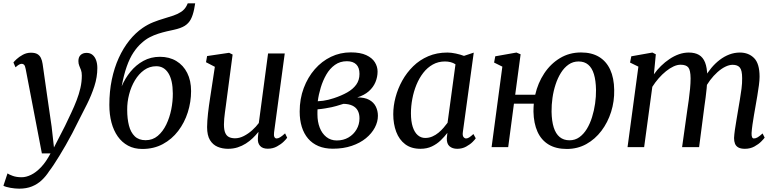

<svg xmlns="http://www.w3.org/2000/svg" viewBox="-64 -882 4654 1151"><path d="M90 -468Q86.5 -487 80.8 -493.2Q75 -499.5 67 -499.5Q58.5 -499.5 49.8 -494.5Q41 -489.5 29 -478.5L16.5 -507.5Q20.5 -513.5 35.5 -527.5Q50.5 -541.5 73 -553.8Q95.5 -566 121.5 -566Q146 -566 160 -557.8Q174 -549.5 181.2 -534.5Q188.5 -519.5 191.5 -498.5Q198 -452 204.8 -405Q211.5 -358 218.2 -311Q225 -264 231.8 -217Q238.5 -170 245.5 -123L259.5 2L326 -127.5Q345 -167.5 363 -205.5Q381 -243.5 395.2 -280.5Q409.5 -317.5 418 -354.2Q426.5 -391 426.5 -429Q426.5 -449 421.5 -462.2Q416.5 -475.5 411.2 -487.8Q406 -500 406 -516Q406 -540 419.5 -552.5Q433 -565 455 -565Q476 -565 490.2 -553.5Q504.5 -542 512 -521.5Q519.5 -501 519.5 -474Q519.5 -420 501.8 -365.2Q484 -310.5 458.2 -258.8Q432.5 -207 408.5 -161Q389 -120.5 369 -82.8Q349 -45 329.5 -11Q310 23 292 52.2Q274 81.5 258.5 105Q243 128.5 230.5 144.5Q211.5 174.5 186.2 198.2Q161 222 127.8 235.5Q94.5 249 51 249Q27 249 -1.5 244Q-30 239 -43.5 231.5L-19 157.5Q-10.5 164 12 172.2Q34.5 180.5 66 180.5Q92.5 180.5 122 166.2Q151.5 152 181.5 120.8Q211.5 89.5 239 37.5H187Z M1106 -862 1100 -827.5Q1092.5 -790.5 1079.8 -766.2Q1067 -742 1043.5 -727.2Q1020 -712.5 978.5 -703.5Q969 -701.5 958.2 -699Q947.5 -696.5 935.5 -694Q910 -688 884.2 -679.8Q858.5 -671.5 833.8 -658.8Q809 -646 786.5 -625.5Q760 -603 736.8 -568.2Q713.5 -533.5 695.8 -483.2Q678 -433 665.5 -364.5Q685.5 -412 718.2 -452.2Q751 -492.5 795.5 -517Q840 -541.5 895 -541.5Q951 -541.5 993 -516.2Q1035 -491 1058.2 -445Q1081.5 -399 1081.5 -336Q1081.5 -271 1061.8 -208.8Q1042 -146.5 1004.2 -97Q966.5 -47.5 912.2 -18.2Q858 11 789 11Q740.5 11 703.8 -8.8Q667 -28.5 642 -64Q617 -99.5 604.2 -147.5Q591.5 -195.5 591.5 -253Q591.5 -333.5 606.2 -404.5Q621 -475.5 648 -534.8Q675 -594 711.5 -639.5Q748 -685 791 -714.5Q822.5 -736 854.8 -748.8Q887 -761.5 917.8 -770.5Q948.5 -779.5 975 -788.5Q1001.5 -797.5 1022 -811Q1042.5 -824.5 1054.5 -847L1061.5 -862ZM873 -485Q832.5 -485 800.2 -462Q768 -439 745 -400.8Q722 -362.5 710 -316.2Q698 -270 698.5 -223.5Q698.5 -170.5 709 -129.5Q719.5 -88.5 743.8 -65Q768 -41.5 809 -41.5Q851 -41.5 881.8 -67.5Q912.5 -93.5 932.8 -135.5Q953 -177.5 962.8 -226.5Q972.5 -275.5 972 -322.5Q971.5 -402 945.2 -443.5Q919 -485 873 -485Z M1303 10Q1269 10 1240.5 -2Q1212 -14 1194.8 -42.2Q1177.5 -70.5 1177.5 -120Q1177.5 -137.5 1179 -158.5Q1180.5 -179.5 1183 -202.8Q1185.5 -226 1188.8 -249.2Q1192 -272.5 1195.5 -294.5L1224 -481.5L1171 -509L1177.5 -546L1309.5 -565.5L1330.5 -555L1295.5 -290.5Q1293 -269 1290 -248.5Q1287 -228 1284.5 -208.5Q1282 -189 1280.2 -170.8Q1278.5 -152.5 1278.5 -136Q1278.5 -103 1286.5 -85Q1294.5 -67 1309.5 -60Q1324.5 -53 1345 -53Q1371 -53 1397.5 -66.5Q1424 -80 1447.5 -101Q1471 -122 1487.5 -144.5L1543 -561.5H1643L1579 -88.5Q1576.5 -69.5 1581 -60.8Q1585.5 -52 1594 -52Q1603.5 -52 1615.2 -59Q1627 -66 1645 -82.5L1657.5 -56.5Q1653.5 -49.5 1637.2 -33.5Q1621 -17.5 1596.2 -4Q1571.5 9.5 1541 9.5Q1510 9.5 1495 -7.5Q1480 -24.5 1482 -52.5Q1482 -54.5 1482.2 -58.5Q1482.5 -62.5 1483 -67.8Q1483.5 -73 1484.2 -78.8Q1485 -84.5 1485.5 -89L1484 -90Q1469.5 -71.5 1451 -53.8Q1432.5 -36 1409.8 -21.5Q1387 -7 1360.5 1.5Q1334 10 1303 10Z M1931.5 9.5Q1882.5 9.5 1845.2 -6.2Q1808 -22 1783 -51.2Q1758 -80.5 1745.2 -121.5Q1732.5 -162.5 1732.5 -213Q1732.5 -289.5 1756.8 -354Q1781 -418.5 1823 -466.8Q1865 -515 1920.2 -541.5Q1975.5 -568 2038.5 -568Q2096 -568 2131.5 -551.5Q2167 -535 2183.2 -508.8Q2199.5 -482.5 2199.5 -453Q2199.5 -420.5 2186.8 -389.8Q2174 -359 2147 -335Q2120 -311 2077.5 -298Q2122 -298.5 2149.2 -283.5Q2176.5 -268.5 2189 -243Q2201.5 -217.5 2201.5 -188Q2201.5 -152 2183 -117Q2164.5 -82 2129.5 -53.2Q2094.5 -24.5 2044.2 -7.5Q1994 9.5 1931.5 9.5ZM1955 -40Q1994.5 -40 2025 -57.8Q2055.5 -75.5 2073.2 -105.8Q2091 -136 2091 -172.5Q2091 -200.5 2080.2 -219.8Q2069.5 -239 2048 -249Q2026.5 -259 1995 -259.5Q1988 -257.5 1976.8 -254Q1965.5 -250.5 1952.2 -246.5Q1939 -242.5 1924.5 -239.5Q1906.5 -236 1885.2 -232.2Q1864 -228.5 1839.5 -226.5Q1839 -218.5 1839 -210.8Q1839 -203 1839 -195.5Q1839 -152.5 1852.5 -117.2Q1866 -82 1892.2 -61Q1918.5 -40 1955 -40ZM1841 -275Q1858.5 -276 1873.5 -278Q1888.5 -280 1904 -283.8Q1919.5 -287.5 1937.5 -293.5Q1983 -308.5 2017.5 -328Q2052 -347.5 2071.5 -374.5Q2091 -401.5 2091 -439Q2091 -477 2071.5 -496Q2052 -515 2015.5 -515Q1974.5 -515 1943.8 -493Q1913 -471 1892.2 -435Q1871.5 -399 1858.8 -357Q1846 -315 1841 -275Z M2711 -92.5Q2707.5 -69.5 2714.5 -60.8Q2721.5 -52 2730 -52Q2739 -52 2749.2 -58.5Q2759.5 -65 2774 -78.5L2788 -53Q2784 -46 2769 -31Q2754 -16 2730.2 -3Q2706.5 10 2677 10Q2648.5 10 2631 -5Q2613.5 -20 2614.5 -54L2618 -85.5Q2600.5 -62.5 2577.8 -40.5Q2555 -18.5 2525 -4.2Q2495 10 2456.5 10Q2401.5 10 2365.2 -17.2Q2329 -44.5 2311.2 -91.8Q2293.5 -139 2293.5 -197.5Q2293.5 -247 2307.2 -299Q2321 -351 2347.5 -398.8Q2374 -446.5 2413 -484.8Q2452 -523 2503.5 -545Q2555 -567 2618 -567Q2641 -567 2668.8 -561Q2696.5 -555 2717.5 -547L2776 -566.5ZM2666.5 -496.5Q2653 -505.5 2637 -509.5Q2621 -513.5 2603.5 -513.5Q2563 -513.5 2530.5 -495.2Q2498 -477 2473.5 -445.5Q2449 -414 2432.5 -373.8Q2416 -333.5 2407.8 -289.5Q2399.5 -245.5 2399.5 -203Q2399.5 -154.5 2410.2 -121.5Q2421 -88.5 2440.2 -71.8Q2459.5 -55 2485 -55Q2508 -55 2528 -63.8Q2548 -72.5 2564.8 -86.5Q2581.5 -100.5 2595 -116Q2608.5 -131.5 2619 -146Z M3024.5 -314H3144.5Q3160.5 -384.5 3198.5 -442Q3236.5 -499.5 3292.8 -533.5Q3349 -567.5 3419 -567.5Q3483 -567.5 3526.8 -541.2Q3570.5 -515 3593.8 -464.8Q3617 -414.5 3618 -343Q3619.5 -275 3599.5 -211.5Q3579.5 -148 3541.5 -97.8Q3503.5 -47.5 3450.8 -18.2Q3398 11 3333.5 11Q3269 11 3225 -15.5Q3181 -42 3158.2 -92.2Q3135.5 -142.5 3134 -213Q3134 -225 3134.5 -237Q3135 -249 3136 -260.5H3017L2982.5 0H2883L2947.5 -482.5L2898 -507L2905 -544.5L3032 -567L3057 -556.5ZM3404.5 -513.5Q3371 -513.5 3344.8 -495.2Q3318.5 -477 3299 -446Q3279.5 -415 3266.8 -376.2Q3254 -337.5 3248 -295.2Q3242 -253 3242.5 -212.5Q3243.5 -156 3255.5 -118Q3267.5 -80 3291.2 -60.5Q3315 -41 3350 -41Q3383.5 -41 3409.2 -59.5Q3435 -78 3454 -109.2Q3473 -140.5 3485.2 -179.8Q3497.5 -219 3503.5 -261.2Q3509.5 -303.5 3509 -343.5Q3508 -399.5 3496.5 -437.2Q3485 -475 3462.2 -494.2Q3439.5 -513.5 3404.5 -513.5Z M3867.5 -556.5 3856 -436.5Q3874.5 -463 3898.5 -486.5Q3922.5 -510 3949.8 -528.2Q3977 -546.5 4006.2 -556.8Q4035.5 -567 4065 -567Q4102 -567 4126.2 -552.8Q4150.5 -538.5 4162.8 -507.5Q4175 -476.5 4176 -426.5Q4176 -421.5 4175.8 -416Q4175.5 -410.5 4175.2 -404.8Q4175 -399 4174.5 -393L4158.5 -413.5Q4176.5 -446 4199.8 -474Q4223 -502 4250.5 -523Q4278 -544 4308.5 -555.5Q4339 -567 4371.5 -567Q4423.5 -567 4456.5 -534Q4489.5 -501 4489.5 -422Q4489.5 -401.5 4485.5 -371Q4481.5 -340.5 4476 -307.8Q4470.5 -275 4465.5 -247Q4461 -221.5 4456 -192.5Q4451 -163.5 4447 -135.5Q4443 -107.5 4441.5 -84.5Q4441 -67.5 4444.5 -59.8Q4448 -52 4455.5 -52Q4466.5 -52 4478.2 -59Q4490 -66 4507.5 -82L4520 -57Q4515 -49.5 4499.2 -33.5Q4483.5 -17.5 4458.5 -3.8Q4433.5 10 4401.5 10Q4376.5 10 4362.2 2Q4348 -6 4342.2 -20.5Q4336.5 -35 4336.5 -54.5Q4337.5 -75 4341.5 -103.5Q4345.5 -132 4351 -163.2Q4356.5 -194.5 4361 -223Q4365.5 -250.5 4371.2 -283.5Q4377 -316.5 4381.2 -350.2Q4385.5 -384 4385 -413.5Q4385 -460.5 4371.2 -477Q4357.5 -493.5 4328 -493.5Q4307.5 -493.5 4284 -482Q4260.5 -470.5 4237 -449.5Q4213.5 -428.5 4192.8 -401Q4172 -373.5 4157 -342L4176 -401.5Q4175 -378.5 4172.2 -351.2Q4169.5 -324 4166 -297Q4162.5 -270 4159 -246.5L4127 0H4025L4056 -221Q4060.5 -249 4065 -282.8Q4069.5 -316.5 4072.8 -350.2Q4076 -384 4076 -412.5Q4075.5 -461.5 4062.2 -477.8Q4049 -494 4015.5 -494Q3996 -494 3973.8 -483.8Q3951.5 -473.5 3928.5 -455Q3905.5 -436.5 3884.5 -412.5Q3863.5 -388.5 3846.5 -361.5L3797.5 0H3698L3763 -482.5L3713 -507L3720.5 -544.5L3847 -567Z"/></svg>

Font: Merriweather 20pt
Style: Italic
Weight: 400
Italic angle: -7.8°
Version: Version 2.101